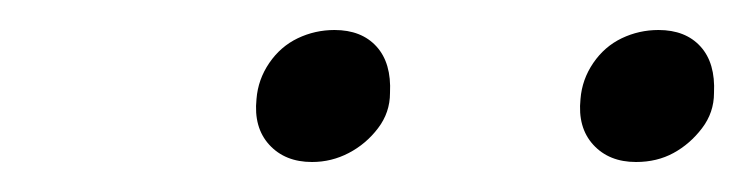

<svg xmlns="http://www.w3.org/2000/svg" viewBox="-20 -746 496 128"><path d="M188 -638Q170 -638 159.5 -649.5Q149 -661 151 -680Q152 -693 159.5 -704Q167 -715 178.5 -720.5Q190 -726 203 -726Q221 -726 231 -715Q241 -704 240 -684Q240 -671 232 -660.5Q224 -650 212.5 -644Q201 -638 188 -638ZM404 -638Q386 -638 375.5 -649.5Q365 -661 367 -680Q368 -693 375.5 -704Q383 -715 394.5 -720.5Q406 -726 419 -726Q437 -726 447 -715Q457 -704 456 -684Q456 -671 448 -660.5Q440 -650 429 -644Q418 -638 404 -638Z"/></svg>

Font: REM ExtraLight
Style: Italic
Weight: 250
Italic angle: -11°
Designer: Octavio Pardo
Foundry: Ashler Design
Version: Version 1.005;gftools[0.9.28]